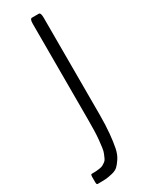

<svg xmlns="http://www.w3.org/2000/svg" viewBox="-205 -735 640 839"><g transform="rotate(-30 115.0 -315.5)"><path d="M15.1 70.8Q9.8 70.8 9.8 58.6V32.7Q9.8 19.5 15.1 19.5Q29.3 19.5 37.1 19Q44.9 18.6 55.7 16.8Q66.4 15.1 72 12.2Q77.6 9.3 85.2 3.9Q92.8 -1.5 96.4 -9.5Q100.1 -17.6 105 -29.3Q109.9 -41 111.8 -56.4Q113.8 -71.8 116 -92.3Q118.2 -112.8 118.9 -138.2Q119.6 -163.6 119.6 -195.3V-677.2Q119.6 -702.1 129.9 -702.1H164.1Q174.3 -702.1 174.3 -677.2V-187.5Q174.3 -133.8 170.4 -93.3Q166.5 -52.7 160.9 -25.1Q155.3 2.4 143.1 21Q130.9 39.6 120.6 49.3Q110.4 59.1 90.3 64Q70.3 68.8 56.2 69.8Q42 70.8 15.1 70.8Z"/></g></svg>

Font: BenchNine Light
Style: Regular
Weight: 300
Version: Version 1 ; ttfautohint (v0.92.18-e454-dirty) -l 8 -r 50 -G 